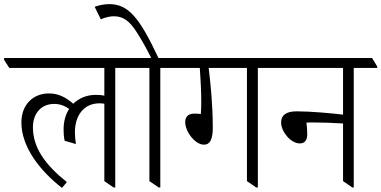

<svg xmlns="http://www.w3.org/2000/svg" viewBox="-51 -905 1853 933"><path d="M250 8 274 -20C169 -104 109 -187 109 -286C109 -357 152 -400 212 -400C239 -400 262 -392 285 -376C268 -349 258 -316 258 -276C258 -257 259 -242 263 -221L318 -205C315 -223 313 -241 313 -262C313 -346 358 -403 433 -403C441 -403 449 -402 456 -401V-25L501 6H509V-575H622V-582L597 -623H-31V-614L-6 -575H456V-440C444 -443 430 -444 414 -444C371 -444 333 -428 305 -401C269 -432 233 -451 187 -451C111 -451 53 -398 53 -310C53 -188 147 -72 250 8Z M720 6H728V-575H842V-582L816 -623H719C627 -819 573 -885 480 -885C453 -885 429 -879 409 -872L439 -811C458 -820 482 -826 502 -826C550 -826 580 -801 615 -746C636 -713 659 -673 684 -623H560V-615L585 -575H675V-25Z M940 -202C970 -202 983 -229 983 -284C983 -399 971 -510 963 -575H1149V-25L1194 6H1202V-575H1315V-582L1291 -623H779V-614L804 -575H920C924 -515 927 -460 927 -410C927 -393 926 -367 925 -351C916 -352 905 -353 894 -353C864 -353 849 -338 849 -312C849 -265 897 -202 940 -202Z M1406 -208C1433 -208 1442 -227 1442 -255C1442 -274 1440 -295 1438 -309C1449 -310 1460 -310 1470 -310C1513 -310 1573 -308 1616 -305V-25L1661 6H1668V-575H1782V-582L1757 -623H1253V-614L1278 -575H1616V-348C1557 -355 1458 -364 1390 -364C1338 -364 1315 -344 1315 -310C1315 -265 1362 -208 1406 -208Z"/></svg>

Font: Noto Serif Devanagari SemiCondensed Light
Style: Regular
Weight: 300
Width: 4
Designer: Universal Thirst, Indian Type Foundry and the Monotype Design Team
Foundry: Monotype Imaging Inc.
Version: Version 2.004